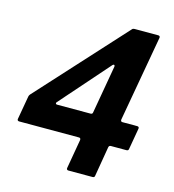

<svg xmlns="http://www.w3.org/2000/svg" viewBox="-112 -857 865 952"><g transform="rotate(15 320.0 -381.5)"><path d="M326 0Q321 0 318.5 -3Q316 -6 317 -11L343 -161V-163Q343 -172 334 -172H27Q22 -172 19.5 -175Q17 -178 18 -183L39 -303Q40 -309 45 -315L449 -758Q453 -763 461 -763H583Q588 -763 590.5 -760Q593 -757 592 -752L514 -312V-310Q514 -301 523 -301H599Q604 -301 606.5 -298Q609 -295 608 -290L589 -181Q588 -172 578 -172H498Q489 -172 487 -163L461 -9Q460 0 450 0ZM183 -313Q180 -310 180 -307Q180 -301 188 -301H359Q369 -301 370 -310L413 -556V-559Q413 -564 409.5 -565Q406 -566 402 -562Z"/></g></svg>

Font: Open Sauce Two
Style: Bold Italic
Weight: 700
Italic angle: -10°
Designer: Alfredo Marco Pradil
Foundry: Creative Sauce Fz LLC
Version: Version 1.477